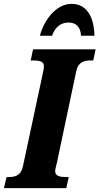

<svg xmlns="http://www.w3.org/2000/svg" viewBox="-41 -968 512 988"><path d="M164 -784H227C244 -832 274 -852 312 -852C349 -852 374 -830 376 -784H445C443 -880 406 -948 328 -948C244 -948 185 -861 164 -784ZM-21 0H300L313 -57H302C268 -57 243 -61 243 -87C243 -99 248 -113 253 -136L351 -600C361 -650 392 -657 428 -657H439L451 -714H129L117 -657H127C162 -657 185 -653 185 -627C185 -621 184 -610 179 -589L77 -112C67 -64 36 -57 3 -57H-7Z"/></svg>

Font: Noto Serif ExtraCondensed Black
Style: Italic
Weight: 900
Width: 2
Italic angle: -12°
Designer: Monotype Design Team
Foundry: Monotype Imaging Inc.
Version: Version 2.014